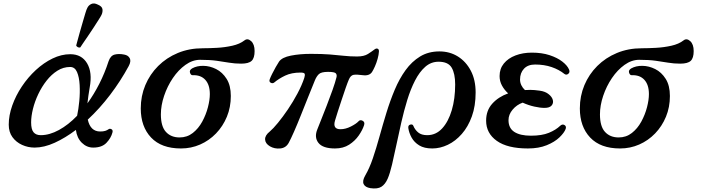

<svg xmlns="http://www.w3.org/2000/svg" viewBox="-20 -837 4017 1098"><path d="M178 7Q140 7 106 -8.5Q72 -24 51 -53Q30 -82 30 -124Q30 -177 50 -233.5Q70 -290 105 -342.5Q140 -395 185 -436.5Q230 -478 280.5 -502.5Q331 -527 382 -527Q447 -527 478 -475Q509 -423 493 -337Q489 -312 485.5 -289.5Q482 -267 480 -246Q517 -297 548 -358Q579 -419 601 -487Q612 -519 636 -525Q660 -531 690 -525Q713 -521 722 -504Q731 -487 716 -459Q670 -374 610 -295Q550 -216 482 -153Q497 -85 553 -85Q570 -85 581.5 -88.5Q593 -92 601 -98Q608 -103 617.5 -98Q627 -93 623 -79Q615 -48 589 -20.5Q563 7 513 7Q476 7 448 -20.5Q420 -48 414 -94Q353 -48 292.5 -20.5Q232 7 178 7ZM213 -64Q263 -64 317 -93.5Q371 -123 421 -175Q429 -212 433.5 -259.5Q438 -307 435.5 -351.5Q433 -396 420.5 -425Q408 -454 381 -454Q342 -454 308 -432.5Q274 -411 246.5 -376Q219 -341 199 -299Q179 -257 168.5 -214.5Q158 -172 158 -137Q158 -97 172 -80.5Q186 -64 213 -64ZM439.2 -566Q432.6 -563.4 425.2 -567.2Q417.8 -571 415.7 -576.7Q416.8 -580.8 422.3 -601.3Q427.8 -621.8 435.9 -650.7Q444 -679.6 452.6 -708.8Q461.1 -738 468 -761.1Q474.9 -784.1 479 -791.1Q486.1 -806.7 502 -814.2Q517.9 -821.6 539.2 -810.8Q563.6 -800.6 565.9 -784.6Q568.2 -768.6 561 -753Q557.5 -745.1 544.8 -725.1Q532.1 -705.1 515.3 -679.2Q498.5 -653.3 481.6 -628.6Q464.7 -603.8 452.7 -586.5Q440.8 -569.2 439.2 -566Z M1015 12Q903 12 844 -50.5Q785 -113 785 -217Q785 -288 811 -350Q837 -412 884.5 -459.5Q932 -507 997 -534Q1062 -561 1140 -561Q1176 -561 1221 -563.5Q1266 -566 1308.5 -575.5Q1351 -585 1378 -606Q1396 -620 1416 -602Q1436 -584 1436 -545Q1436 -505 1419 -489Q1402 -473 1359 -473Q1323 -473 1290.5 -478.5Q1258 -484 1219 -489.5Q1180 -495 1124 -495Q1081 -495 1040.5 -466Q1000 -437 968.5 -390.5Q937 -344 918.5 -289Q900 -234 900 -183Q900 -114 929 -82.5Q958 -51 1007 -51Q1050 -51 1082.5 -76.5Q1115 -102 1136.5 -141.5Q1158 -181 1169 -223.5Q1180 -266 1180 -299Q1180 -352 1154 -380.5Q1128 -409 1081 -407Q1071 -407 1066.5 -421.5Q1062 -436 1079 -446Q1106 -461 1143 -460.5Q1180 -460 1216 -442Q1252 -424 1276 -386Q1300 -348 1300 -288Q1300 -224 1277.5 -169.5Q1255 -115 1215.5 -74Q1176 -33 1124.5 -10.5Q1073 12 1015 12Z M1896 12Q1826 12 1801 -20Q1776 -52 1795 -98Q1801 -113 1815.5 -149.5Q1830 -186 1848 -232Q1866 -278 1881.5 -322Q1897 -366 1904 -394Q1908 -408 1901 -417Q1894 -426 1856 -426Q1817 -426 1803.5 -413Q1790 -400 1781 -378Q1763 -334 1742 -281.5Q1721 -229 1700.5 -177.5Q1680 -126 1661.5 -84Q1643 -42 1631 -20Q1615 9 1582.5 12Q1550 15 1524 0Q1497 -16 1496 -39.5Q1495 -63 1523 -85Q1542 -101 1569.5 -134.5Q1597 -168 1626.5 -211.5Q1656 -255 1681 -302Q1706 -349 1720 -391Q1725 -407 1722.5 -414.5Q1720 -422 1699 -422Q1647 -422 1610.5 -404.5Q1574 -387 1548 -365Q1539 -358 1528 -364Q1517 -370 1523 -385Q1527 -396 1536.5 -415Q1546 -434 1557 -453.5Q1568 -473 1576 -485Q1593 -509 1644 -519Q1695 -529 1758 -529Q1822 -529 1866 -525.5Q1910 -522 1946 -518Q1982 -514 2022 -514Q2062 -514 2084.5 -528.5Q2107 -543 2120 -553Q2131 -562 2139.5 -558.5Q2148 -555 2147 -542Q2146 -524 2139.5 -500.5Q2133 -477 2124 -457Q2115 -437 2108 -426Q2093 -402 2055 -407Q2019 -412 2002 -409Q1985 -406 1975 -382Q1968 -366 1957 -334.5Q1946 -303 1934 -266.5Q1922 -230 1911.5 -198Q1901 -166 1896 -148Q1881 -98 1927 -98Q1956 -98 1986.5 -113.5Q2017 -129 2030 -143Q2039 -154 2053.5 -146.5Q2068 -139 2062 -121Q2053 -93 2031.5 -62Q2010 -31 1976.5 -9.5Q1943 12 1896 12Z M2098 239Q2068 234 2059.5 215.5Q2051 197 2069 166Q2093 125 2112.5 67.5Q2132 10 2150.5 -57Q2169 -124 2190 -192.5Q2211 -261 2237.5 -324Q2264 -387 2299.5 -436Q2335 -485 2382.5 -514Q2430 -543 2493 -543Q2552 -543 2598.5 -514Q2645 -485 2672.5 -432.5Q2700 -380 2700 -308Q2700 -231 2678.5 -171.5Q2657 -112 2621 -71Q2585 -30 2541 -9Q2497 12 2452 12Q2406 12 2377.5 -5.5Q2349 -23 2334 -50Q2319 -77 2315 -105Q2313 -121 2326.5 -124.5Q2340 -128 2344 -117Q2353 -95 2371.5 -79.5Q2390 -64 2423 -64Q2473 -64 2508.5 -102.5Q2544 -141 2563.5 -206.5Q2583 -272 2583 -354Q2583 -416 2563 -450Q2543 -484 2488 -484Q2445 -484 2412 -455Q2379 -426 2353.5 -376.5Q2328 -327 2309 -265Q2290 -203 2275 -137Q2260 -71 2247 -9Q2234 53 2222 104Q2210 155 2197 185Q2183 217 2161 231Q2139 245 2098 239Z M2999 12Q2882 12 2821 -31.5Q2760 -75 2760 -147Q2760 -205 2795 -244Q2830 -283 2886 -303Q2864 -323 2850.5 -348Q2837 -373 2837 -402Q2837 -444 2861.5 -474Q2886 -504 2928 -520Q2970 -536 3022 -536Q3079 -536 3123 -521.5Q3167 -507 3195.5 -485Q3224 -463 3234 -440Q3241 -424 3230 -415Q3219 -406 3208 -414Q3177 -439 3134.5 -453.5Q3092 -468 3040 -468Q2999 -468 2976.5 -444Q2954 -420 2954 -382Q2954 -365 2961.5 -349.5Q2969 -334 2982 -322Q2990 -322 2997.5 -322.5Q3005 -323 3013 -323Q3034 -323 3066.5 -318.5Q3099 -314 3118 -298Q3137 -283 3141.5 -265Q3146 -247 3134.5 -233.5Q3123 -220 3094 -220Q3069 -220 3035.5 -227.5Q3002 -235 2969 -250Q2935 -238 2911.5 -210Q2888 -182 2888 -150Q2888 -104 2921.5 -82.5Q2955 -61 3016 -61Q3079 -61 3119 -77.5Q3159 -94 3184 -118Q3196 -129 3208 -122Q3220 -115 3215 -100Q3207 -78 3179.5 -51.5Q3152 -25 3106.5 -6.5Q3061 12 2999 12Z M3526 12Q3414 12 3355 -50.5Q3296 -113 3296 -217Q3296 -288 3322 -350Q3348 -412 3395.5 -459.5Q3443 -507 3508 -534Q3573 -561 3651 -561Q3687 -561 3732 -563.5Q3777 -566 3819.5 -575.5Q3862 -585 3889 -606Q3907 -620 3927 -602Q3947 -584 3947 -545Q3947 -505 3930 -489Q3913 -473 3870 -473Q3834 -473 3801.5 -478.5Q3769 -484 3730 -489.5Q3691 -495 3635 -495Q3592 -495 3551.5 -466Q3511 -437 3479.5 -390.5Q3448 -344 3429.5 -289Q3411 -234 3411 -183Q3411 -114 3440 -82.5Q3469 -51 3518 -51Q3561 -51 3593.5 -76.5Q3626 -102 3647.5 -141.5Q3669 -181 3680 -223.5Q3691 -266 3691 -299Q3691 -352 3665 -380.5Q3639 -409 3592 -407Q3582 -407 3577.5 -421.5Q3573 -436 3590 -446Q3617 -461 3654 -460.5Q3691 -460 3727 -442Q3763 -424 3787 -386Q3811 -348 3811 -288Q3811 -224 3788.5 -169.5Q3766 -115 3726.5 -74Q3687 -33 3635.5 -10.5Q3584 12 3526 12Z"/></svg>

Font: Zen Antique
Style: Regular
Weight: 400
Designer: Yoshimichi Ohira
Foundry: Positype
Version: Version 1.001